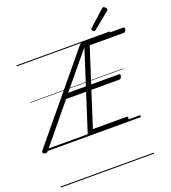

<svg xmlns="http://www.w3.org/2000/svg" viewBox="-304 -1314 1671 1873"><g transform="rotate(-20 531.5 -377.0)"><path d="M823 0H447Q432 0 426 -5.5Q420 -11 424 -23L550 -415H342L1 0Q-7 11 -17 13.5Q-27 16 -39 11Q-51 6 -54 -2Q-57 -10 -47 -22L648 -863Q656 -872 663 -876Q670 -880 683 -879H1105Q1116 -879 1118 -873Q1120 -867 1117 -854Q1113 -841 1107 -835Q1101 -829 1090 -829H738L621 -465H912Q919 -465 921.5 -459Q924 -453 920 -440Q916 -427 909.5 -421Q903 -415 896 -415H605L488 -50H837Q848 -50 850 -44Q852 -38 849 -25Q845 -12 838.5 -6Q832 0 823 0ZM382 -465H566L683 -829ZM831 -943Q823 -943 814.5 -951.5Q806 -960 806 -967Q806 -970 806.5 -972.5Q807 -975 812 -979L972 -1124Q976 -1128 979 -1130.5Q982 -1133 987 -1133Q993 -1133 1001 -1128Q1009 -1123 1014 -1115Q1019 -1107 1019 -1101Q1019 -1097 1018 -1093.5Q1017 -1090 1011 -1086L844 -950Q840 -947 837 -945Q834 -943 831 -943ZM0 369H968V379H0ZM0 -20H968V0H0ZM0 -505H968V-500H0ZM0 -889H968V-879H0Z"/></g></svg>

Font: Playwrite HR Guides
Style: Regular
Weight: 400
Designer: Veronika Burian, José Scaglione
Foundry: TypeTogether
Version: Version 1.003